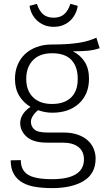

<svg xmlns="http://www.w3.org/2000/svg" viewBox="-20 -763 548 988"><path d="M87 61Q87 113 124 136Q161 159 248 159Q329 159 370.5 133.5Q412 108 412 57Q412 16 383.5 -6.5Q355 -29 302 -29H222Q151 -29 117.5 -59Q84 -89 84 -130Q84 -153 97.5 -174.5Q111 -196 137 -213Q101 -234 79 -270Q57 -306 57 -357Q57 -395 70 -427.5Q83 -460 107.5 -483.5Q132 -507 167.5 -520.5Q203 -534 247 -534Q294 -534 329 -536.5Q364 -539 390.5 -543.5Q417 -548 437.5 -554.5Q458 -561 476 -569L493 -515Q464 -505 432 -502Q400 -499 355 -499Q392 -481 415 -446Q438 -411 438 -358Q438 -278 386.5 -230.5Q335 -183 249 -183Q229 -183 211 -186.5Q193 -190 176 -196Q161 -185 150 -168Q139 -151 139 -137Q139 -113 156.5 -97Q174 -81 225 -81H307Q349 -81 380 -70Q411 -59 431.5 -40.5Q452 -22 462 2.5Q472 27 472 53Q472 130 411.5 167.5Q351 205 248 205Q203 205 164 199Q125 193 96.5 177Q68 161 51.5 133Q35 105 35 62ZM380 -357Q380 -420 347.5 -454.5Q315 -489 248 -489Q184 -489 149.5 -453Q115 -417 115 -357Q115 -297 150 -262.5Q185 -228 248 -228Q311 -228 345.5 -261Q380 -294 380 -357ZM256 -625Q229 -625 207.5 -634Q186 -643 170 -658Q154 -673 144.5 -692.5Q135 -712 132 -733L170 -743Q181 -708 201.5 -690Q222 -672 256 -672Q290 -672 310.5 -690Q331 -708 342 -743L380 -733Q377 -712 367.5 -692.5Q358 -673 342.5 -658Q327 -643 305.5 -634Q284 -625 256 -625Z"/></svg>

Font: Jldddboxgfspflltxgxzjzlszac
Style: Regular
Weight: 300
Designer: Carrois Corporate & Edenspiekermann
Foundry: Carrois Corporate GbR & Edenspiekermann AG
Version: Version 2.001